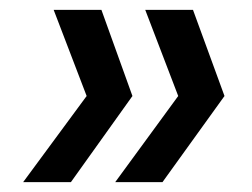

<svg xmlns="http://www.w3.org/2000/svg" viewBox="-20 -490 511 390"><path d="M186 -470 249 -295 124 -120H27L156 -295L89 -470ZM372 -470 436 -295 310 -120H214L342 -295L275 -470Z"/></svg>

Font: DM Sans 24pt Medium
Style: Italic
Weight: 500
Italic angle: -10°
Designer: Colophon Foundry, Jonny Pinhorn
Foundry: Colophon Foundry
Version: Version 4.004;gftools[0.9.30]